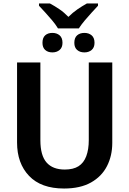

<svg xmlns="http://www.w3.org/2000/svg" viewBox="-20 -1073 743 1103"><path d="M313 -910Q299 -933 280 -955.5Q261 -978 241.5 -999.5Q222 -1021 204 -1040V-1053H267Q295 -1038 322 -1019.5Q349 -1001 373 -976Q398 -1001 425 -1019.5Q452 -1038 479 -1053H543V-1040Q526 -1022 506 -1000Q486 -978 467 -955.5Q448 -933 433 -910ZM281 -772Q255 -772 239.5 -786Q224 -800 224 -827Q224 -856 239.5 -870Q255 -884 281 -884Q306 -884 322.5 -870Q339 -856 339 -827Q339 -800 322.5 -786Q306 -772 281 -772ZM465 -772Q439 -772 423 -786Q407 -800 407 -827Q407 -856 423 -870Q439 -884 465 -884Q490 -884 506.5 -870Q523 -856 523 -827Q523 -800 506.5 -786Q490 -772 465 -772ZM625 -252Q625 -178 594.5 -118.5Q564 -59 502.5 -24.5Q441 10 348 10Q216 10 147 -62.5Q78 -135 78 -254V-714H212V-267Q212 -180 247.5 -139.5Q283 -99 352 -99Q401 -99 431 -118Q461 -137 475.5 -175.5Q490 -214 490 -268V-714H625Z"/></svg>

Font: Noto Sans Display SemiBold
Style: Regular
Weight: 600
Designer: Monotype Design Team
Foundry: Monotype Imaging Inc.
Version: Version 2.003